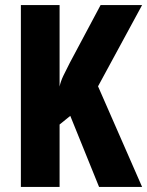

<svg xmlns="http://www.w3.org/2000/svg" viewBox="-20 -734 578 754"><path d="M538 0H369L256 -279L214 -245V0H62V-714H214V-394Q218 -414 229 -437Q240 -460 254 -487L375 -714H538L365 -395Z"/></svg>

Font: Noto Sans Ethiopic ExtraCondensed ExtraBold
Style: Regular
Weight: 800
Width: 2
Designer: Monotype Design Team
Foundry: Monotype Imaging Inc.
Version: Version 2.102; ttfautohint (v1.8.4.7-5d5b)